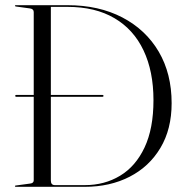

<svg xmlns="http://www.w3.org/2000/svg" viewBox="-20 -720 718 740"><path d="M37.5 -2.5Q37.5 -5 41 -5L96 -12.5Q110 -14 110 -25V-347H42Q38.5 -347 38.5 -350.5Q38.5 -354 42 -354H110V-673.5Q110 -685.5 95.5 -687.5L41 -695Q37.5 -696 37.5 -697.5Q37.5 -700 41 -700H240Q361 -700 451.5 -652.8Q542 -605.5 591.8 -520.8Q641.5 -436 641.5 -322.5Q641.5 -222 598.2 -149.8Q555 -77.5 479.5 -38.8Q404 0 307 0H41Q37.5 0 37.5 -2.5ZM307 -6.5Q383 -6.5 443 -42.8Q503 -79 537.2 -151.8Q571.5 -224.5 571.5 -334Q571.5 -445 533.2 -525.8Q495 -606.5 421 -650Q347 -693.5 240.5 -693.5H176V-354H375.5Q379 -354 379 -350.5Q379 -347 375.5 -347H176V-24Q176 -6.5 191.5 -6.5Z"/></svg>

Font: Fraunces 144pt Light
Style: Regular
Weight: 300
Version: Version 1.000;[b76b70a41]